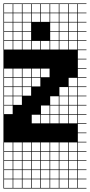

<svg xmlns="http://www.w3.org/2000/svg" viewBox="-20 -827 522 1115"><path d="M378.6 -803.6V-753.6H428.6V-803.6ZM378.6 -700H428.6V-750H378.6ZM325 -700H375V-750H325ZM271.4 -700H321.4V-750H271.4ZM217.9 -700H267.9V-750H217.9ZM164.3 -700H214.3V-750H164.3ZM110.7 -700H160.7V-750H110.7ZM57.1 -700H107.1V-750H57.1ZM3.6 -700H53.6V-750H3.6ZM378.6 -646.4H428.6V-696.4H378.6ZM325 -646.4H375V-696.4H325ZM271.4 -646.4H321.4V-696.4H271.4ZM217.9 -646.4H267.9V-696.4H217.9ZM164.3 -646.4H214.3V-696.4H164.3ZM110.7 -646.4H160.7V-696.4H110.7ZM57.1 -646.4H107.1V-696.4H57.1ZM3.6 -646.4H53.6V-696.4H3.6ZM217.9 -592.9H267.9V-642.9H217.9ZM110.7 -592.9H160.7V-642.9H110.7ZM378.6 -592.9H428.6V-642.9H378.6ZM57.1 -592.9H107.1V-642.9H57.1ZM3.6 -592.9H53.6V-642.9H3.6ZM325 -592.9H375V-642.9H325ZM271.4 -592.9H321.4V-642.9H271.4ZM164.3 -592.9H214.3V-642.9H164.3ZM217.9 -539.3H267.9V-589.3H217.9ZM110.7 -539.3H160.7V-589.3H110.7ZM378.6 -539.3H428.6V-589.3H378.6ZM3.6 -539.3H53.6V-589.3H3.6ZM57.1 -539.3H107.1V-589.3H57.1ZM271.4 -539.3H321.4V-589.3H271.4ZM164.3 -539.3H214.3V-589.3H164.3ZM325 -539.3H375V-589.3H325ZM110.7 -378.6H160.7V-428.6H110.7ZM3.6 -378.6H53.6V-428.6H3.6ZM217.9 -378.6H267.9V-428.6H217.9ZM57.1 -378.6H107.1V-428.6H57.1ZM164.3 -378.6H214.3V-428.6H164.3ZM57.1 -325H107.1V-375H57.1ZM164.3 -325H214.3V-375H164.3ZM378.6 -325H428.6V-375H378.6ZM110.7 -325H160.7V-375H110.7ZM3.6 -325H53.6V-375H3.6ZM57.1 -271.4H107.1V-321.4H57.1ZM378.6 -271.4H428.6V-321.4H378.6ZM325 -271.4H375V-321.4H325ZM110.7 -271.4H160.7V-321.4H110.7ZM3.6 -271.4H53.6V-321.4H3.6ZM3.6 -217.9H53.6V-267.9H3.6ZM378.6 -217.9H428.6V-267.9H378.6ZM325 -217.9H375V-267.9H325ZM57.1 -217.9H107.1V-267.9H57.1ZM271.4 -217.9H321.4V-267.9H271.4ZM3.6 -164.3H53.6V-214.3H3.6ZM271.4 -164.3H321.4V-214.3H271.4ZM217.9 -164.3H267.9V-214.3H217.9ZM325 -164.3H375V-214.3H325ZM378.6 -164.3H428.6V-214.3H378.6ZM217.9 -110.7H267.9V-160.7H217.9ZM271.4 -110.7H321.4V-160.7H271.4ZM164.3 -110.7H214.3V-160.7H164.3ZM325 -110.7H375V-160.7H325ZM378.6 -110.7H428.6V-160.7H378.6ZM378.6 50H428.6V0H378.6ZM110.7 50H160.7V0H110.7ZM3.6 50H53.6V0H3.6ZM217.9 50H267.9V0H217.9ZM271.4 50H321.4V0H271.4ZM57.1 50H107.1V0H57.1ZM325 50H375V0H325ZM164.3 50H214.3V0H164.3ZM217.9 103.6H267.9V53.6H217.9ZM3.6 103.6H53.6V53.6H3.6ZM271.4 103.6H321.4V53.6H271.4ZM378.6 103.6H428.6V53.6H378.6ZM325 103.6H375V53.6H325ZM57.1 103.6H107.1V53.6H57.1ZM164.3 103.6H214.3V53.6H164.3ZM110.7 103.6H160.7V53.6H110.7ZM57.1 210.7H107.1V160.7H57.1ZM110.7 210.7H160.7V160.7H110.7ZM3.6 210.7H53.6V160.7H3.6ZM378.6 210.7H428.6V160.7H378.6ZM217.9 210.7H267.9V160.7H217.9ZM325 210.7H375V160.7H325ZM271.4 210.7H321.4V160.7H271.4ZM164.3 210.7H214.3V160.7H164.3ZM110.7 264.3H160.7V214.3H110.7ZM164.3 264.3H214.3V214.3H164.3ZM57.1 264.3H107.1V214.3H57.1ZM378.6 264.3H428.6V214.3H378.6ZM3.6 264.3H53.6V214.3H3.6ZM217.9 264.3H267.9V214.3H217.9ZM325 264.3H375V214.3H325ZM271.4 264.3H321.4V214.3H271.4ZM325 -803.6V-753.6H375V-803.6ZM271.4 -803.6V-753.6H321.4V-803.6ZM217.9 -803.6V-753.6H267.9V-803.6ZM164.3 -803.6V-753.6H214.3V-803.6ZM110.7 -803.6V-753.6H160.7V-803.6ZM57.1 -803.6V-753.6H107.1V-803.6ZM3.6 -803.6V-753.6H53.6V-803.6ZM0 107.1V-807.1H482.1V-803.6H432.1V-753.6H482.1V-750H432.1V-700H482.1V-696.4H432.1V-646.4H482.1V-642.9H432.1V-592.9H482.1V-589.3H432.1V-539.3H482.1V-535.7H432.1V-485.7H482.1V-482.1H432.1V-432.1H482.1V-428.6H432.1V-378.6H482.1V-375H432.1V-325H482.1V-321.4H432.1V-271.4H482.1V-267.9H432.1V-217.9H482.1V-214.3H432.1V-164.3H482.1V-160.7H432.1V-110.7H482.1V-107.1H432.1V-57.1H482.1V-53.6H432.1V-3.6H482.1V0H432.1V50H482.1V53.6H432.1V103.6H482.1V107.1H432.1V157.1H482.1V160.7H432.1V210.7H482.1V214.3H432.1V264.3H482.1V267.9H0V107.1H3.6V157.1H53.6V107.1H57.1V157.1H107.1V107.1H110.7V157.1H160.7V107.1H164.3V157.1H214.3V107.1H217.9V157.1H267.9V107.1H271.4V157.1H321.4V107.1ZM428.6 157.1V107.1H325V157.1H375V107.1H378.6V157.1ZM160.7 -696.4H214.3V-642.9H160.7ZM214.3 -696.4H267.9V-642.9H214.3ZM214.3 -642.9H267.9V-589.3H214.3ZM160.7 -642.9H214.3V-589.3H160.7Z"/></svg>

Font: Jersey 10 Charted
Style: Regular
Weight: 400
Designer: Sarah Cadigan-Fried
Version: Version 1.000; ttfautohint (v1.8.4.7-5d5b)